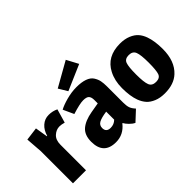

<svg xmlns="http://www.w3.org/2000/svg" viewBox="-100 -1175 1595 1595"><g transform="rotate(-45 697.5 -378.0)"><path d="M392 -526 357 -405Q326 -414 304 -414Q265 -414 233.5 -385Q202 -356 202 -300V0H49V-377L38 -525L154 -540L172 -430H176Q191 -483 226 -514Q261 -545 307.5 -545Q354 -545 392 -526Z M787 -665 563 -568 516 -646 732 -768ZM818 -367V-179Q818 -142 825.5 -119Q833 -96 858 -69L771 12Q748 1 726.5 -21Q705 -43 695 -62H691Q633 12 544 12Q400 12 400 -137Q400 -216 445.5 -255Q491 -294 577 -309L664 -324V-364Q664 -397 650 -412.5Q636 -428 596 -428Q556 -428 464 -399L421 -493Q455 -512 515.5 -528.5Q576 -545 634.5 -545Q693 -545 732.5 -531Q772 -517 789.5 -489.5Q807 -462 812.5 -435Q818 -408 818 -367ZM545 -153Q545 -104 597 -104Q637 -104 665 -132V-226Q601 -217 573 -201.5Q545 -186 545 -153Z M1145 -545Q1200 -545 1241 -528Q1282 -511 1305.5 -484.5Q1329 -458 1343 -419Q1366 -355 1366 -262Q1366 -119 1286 -45Q1225 12 1118 12Q1063 12 1022 -5Q981 -22 957.5 -48.5Q934 -75 919 -114Q896 -176 896 -271Q896 -359 931 -426Q992 -545 1145 -545ZM1203 -264.5Q1203 -355 1189 -390.5Q1175 -426 1129.5 -426Q1084 -426 1071.5 -392Q1059 -358 1059 -268Q1059 -178 1073 -142.5Q1087 -107 1133 -107Q1179 -107 1191 -140.5Q1203 -174 1203 -264.5Z"/></g></svg>

Font: Magra
Style: Bold
Weight: 600
Designer: Viviana Monsalve
Foundry: Viviana Monsalve
Version: Version 1.001